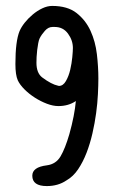

<svg xmlns="http://www.w3.org/2000/svg" viewBox="-20 -722 384 648"><path d="M32 -506Q32 -583 46 -617Q52 -631 63.5 -645.5Q75 -660 90.5 -673Q106 -686 123 -694Q140 -702 156 -702Q208 -702 238.5 -678Q269 -654 285.5 -618Q302 -582 307 -539Q312 -496 312 -457Q312 -435 310.5 -404.5Q309 -374 304.5 -340.5Q300 -307 292 -272Q284 -237 272 -206Q260 -175 243.5 -150.5Q227 -126 204 -113Q176 -94 138 -94Q89 -94 89 -129Q89 -158 138 -164Q169 -168 184.5 -194.5Q200 -221 214 -269Q223 -301 228.5 -329.5Q234 -358 236 -381Q211 -364 177 -364Q159 -364 138 -372Q117 -380 97.5 -392.5Q78 -405 62.5 -420.5Q47 -436 40 -451Q32 -469 32 -506ZM103 -510Q103 -476 122 -461Q138 -449 151.5 -442Q165 -435 175 -433Q176 -433 177 -432.5Q178 -432 179 -432Q193 -432 202.5 -448.5Q212 -465 217 -486.5Q222 -508 224 -529Q226 -550 226 -560Q226 -586 209.5 -608.5Q193 -631 165 -631H157Q143 -631 131.5 -618Q120 -605 114 -593Q111 -587 109 -576Q107 -565 105.5 -553Q104 -541 103.5 -529.5Q103 -518 103 -510Z"/></svg>

Font: PreciousPlastic
Style: Regular
Weight: 700
Version: Version 001.006